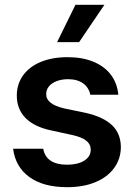

<svg xmlns="http://www.w3.org/2000/svg" viewBox="-20 -778 564 809"><path d="M266.6 -444.3Q240.2 -444.3 219 -436.3Q197.8 -428.2 186 -413.8Q174.3 -399.4 174.8 -381.8Q173.3 -339.4 250 -321.3L339.8 -302.7Q415.5 -285.6 452.1 -250.5Q488.8 -215.3 489.3 -158.2Q488.8 -108.4 460.9 -70.1Q433.1 -31.7 382.1 -10.5Q331.1 10.7 262.7 10.7Q162.6 10.7 103.8 -32Q44.9 -74.7 35.2 -151.4H162.1Q168 -117.7 193.6 -100.8Q219.2 -84 262.7 -84Q307.6 -84 335 -101.1Q362.3 -118.2 362.3 -147.5Q362.3 -170.4 343.5 -185.3Q324.7 -200.2 285.2 -209L200.2 -227.5Q126.5 -242.2 88.6 -279.8Q50.8 -317.4 50.8 -375Q50.8 -423.3 77.1 -460.2Q103.5 -497.1 151.9 -517.1Q200.2 -537.1 264.6 -537.1Q327.1 -537.1 373.8 -517.8Q420.4 -498.5 447.3 -462.9Q474.1 -427.2 478.5 -378.9H360.4Q354.5 -409.2 330.1 -426.8Q305.7 -444.3 266.6 -444.3ZM297.9 -757.8H419.9L313.5 -600.6H220.7Z"/></svg>

Font: Pretendard JP SemiBold
Style: Regular
Weight: 600
Designer: Base glyphs from Inter by Rasmus Andersson; Hangeul glyphs from Noto Sans CJK(Source Han Sans) by Jang Soo-young and Kan
Foundry: Kil Hyung-jin
Version: Version 1.309